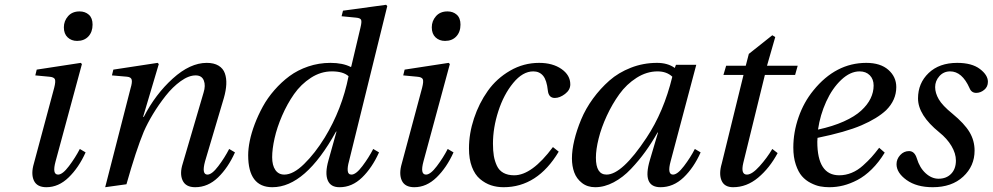

<svg xmlns="http://www.w3.org/2000/svg" viewBox="-20 -762 4105 794"><path d="M244.1 -648.9Q244.1 -675.3 261.5 -695.1Q278.8 -714.8 309.1 -714.8Q332 -714.8 347.4 -701.2Q362.8 -687.5 362.8 -660.2Q362.8 -629.9 345.5 -611.3Q328.1 -592.8 298.8 -592.8Q275.4 -592.8 259.8 -607.4Q244.1 -622.1 244.1 -648.9ZM120.1 -85.9 204.1 -398.9Q210.9 -425.3 207 -434.3Q203.1 -443.4 183.1 -444.8L126 -450.2L131.8 -474.1L314 -502L318.8 -497.1L210 -95.2Q194.8 -40 220.2 -40Q238.8 -40 265.1 -75Q291.5 -109.9 310.1 -146L334 -131.8Q305.7 -68.8 263.9 -28.3Q222.2 12.2 171.9 12.2Q132.8 12.2 120.1 -15.4Q107.4 -43 120.1 -85.9Z M415 12.2 520 -397Q527.3 -420.9 524.7 -432.1Q522 -443.4 504.9 -444.8L442.9 -450.2L448.7 -474.1L631.8 -502L636.7 -497.1L571.8 -278.8H574.7Q622.6 -372.1 694.3 -437Q766.1 -502 835 -502Q864.7 -502 883.8 -490.5Q902.8 -479 909.9 -458.7Q917 -438.5 915.8 -413.1Q914.6 -387.7 905.8 -356.9L828.1 -95.2Q813 -40 837.9 -40Q856.4 -40 882.8 -75Q909.2 -109.9 927.7 -146L951.7 -131.8Q923.3 -68.4 881.6 -28.1Q839.8 12.2 787.1 12.2Q748 12.2 735.1 -15.9Q722.2 -43.9 735.8 -85.9L821.8 -378.9Q831.1 -408.2 822.8 -429.2Q814.5 -450.2 789.1 -450.2Q760.3 -450.2 727.1 -426.3Q693.8 -402.3 665 -365.7Q636.2 -329.1 613 -290.8Q589.8 -252.4 574.7 -217.8Q543 -141.6 502.9 0Z M1006.3 -120.1Q1006.3 -147 1012.9 -179.4Q1019.5 -211.9 1033.4 -248.8Q1047.4 -285.6 1066.9 -321.3Q1086.4 -356.9 1115 -389.6Q1143.6 -422.4 1177.2 -447.3Q1210.9 -472.2 1254.6 -487.1Q1298.3 -502 1346.7 -502Q1397.5 -502 1430.7 -484.9L1432.6 -486.8L1470.7 -647.9Q1476.6 -671.9 1473.4 -679.7Q1470.2 -687.5 1452.6 -689L1392.6 -694.8L1398.4 -717.8L1576.7 -742.2L1581.5 -736.8L1423.3 -95.2Q1416.5 -71.3 1418 -55.7Q1419.4 -40 1433.6 -40Q1452.1 -40 1478.5 -75Q1504.9 -109.9 1523.4 -146L1547.4 -131.8Q1519 -68.4 1477.5 -28.1Q1436 12.2 1384.8 12.2Q1347.2 12.7 1335.2 -16.6Q1323.2 -45.9 1338.4 -99.1L1371.6 -217.8H1369.6Q1242.7 12.2 1106.4 12.2Q1006.3 12.2 1006.3 -120.1ZM1155.8 -40Q1192.9 -40 1237.8 -84Q1282.7 -127.9 1322.8 -192.9Q1394.5 -310.5 1421.4 -446.8Q1399.4 -466.8 1352.5 -466.8Q1306.6 -466.8 1265.6 -440.2Q1224.6 -413.6 1196 -372.8Q1167.5 -332 1146.5 -283.4Q1125.5 -234.9 1115.5 -190.2Q1105.5 -145.5 1105.5 -111.8Q1105.5 -78.1 1118.7 -59.1Q1131.8 -40 1155.8 -40Z M1765.6 -648.9Q1765.6 -675.3 1783 -695.1Q1800.3 -714.8 1830.6 -714.8Q1853.5 -714.8 1868.9 -701.2Q1884.3 -687.5 1884.3 -660.2Q1884.3 -629.9 1866.9 -611.3Q1849.6 -592.8 1820.3 -592.8Q1796.9 -592.8 1781.2 -607.4Q1765.6 -622.1 1765.6 -648.9ZM1641.6 -85.9 1725.6 -398.9Q1732.4 -425.3 1728.5 -434.3Q1724.6 -443.4 1704.6 -444.8L1647.5 -450.2L1653.3 -474.1L1835.4 -502L1840.3 -497.1L1731.4 -95.2Q1716.3 -40 1741.7 -40Q1760.3 -40 1786.6 -75Q1813 -109.9 1831.5 -146L1855.5 -131.8Q1827.1 -68.8 1785.4 -28.3Q1743.7 12.2 1693.4 12.2Q1654.3 12.2 1641.6 -15.4Q1628.9 -43 1641.6 -85.9Z M1919.4 -147.9Q1919.4 -210 1940.2 -272.5Q1960.9 -335 1997.3 -386.2Q2033.7 -437.5 2089.4 -469.7Q2145 -502 2209.5 -502Q2265.6 -502 2302 -476.6Q2338.4 -451.2 2338.4 -413.1Q2338.4 -390.1 2316.7 -373.5Q2294.9 -356.9 2274.4 -356.9Q2249 -356.9 2245.6 -387.2Q2241.2 -430.2 2226.1 -448.5Q2210.9 -466.8 2185.5 -466.8Q2141.6 -466.8 2102.3 -418.9Q2063 -371.1 2040.8 -302.2Q2018.6 -233.4 2018.6 -168Q2018.6 -138.7 2022.2 -117.2Q2025.9 -95.7 2034.9 -76.4Q2043.9 -57.1 2062 -47.1Q2080.1 -37.1 2106.4 -37.1Q2179.7 -37.1 2266.6 -153.8L2290.5 -134.8Q2202.6 12.2 2062.5 12.2Q2034.7 12.2 2010.5 4.2Q1986.3 -3.9 1965.1 -21.7Q1943.8 -39.6 1931.6 -71.8Q1919.4 -104 1919.4 -147.9Z M2345.2 -106.9Q2345.2 -141.1 2355 -182.1Q2364.7 -223.1 2383.3 -267.8Q2401.9 -312.5 2432.1 -354Q2462.4 -395.5 2500 -428.7Q2537.6 -461.9 2588.9 -481.9Q2640.1 -502 2697.3 -502Q2741.2 -502 2770.5 -481L2775.4 -494.1H2859.4L2753.4 -95.2Q2738.3 -40 2763.2 -40Q2781.7 -40 2808.3 -75Q2835 -109.9 2853.5 -146L2877.4 -131.8Q2849.1 -68.4 2806.9 -28.1Q2764.6 12.2 2711.4 12.2Q2634.3 12.2 2667.5 -100.1L2701.2 -213.9H2699.2Q2674.8 -170.9 2648.7 -134.8Q2622.6 -98.6 2589.4 -63.5Q2556.2 -28.3 2517.8 -8.1Q2479.5 12.2 2441.4 12.2Q2409.2 12.2 2386.7 -5.4Q2364.3 -22.9 2354.7 -49.1Q2345.2 -75.2 2345.2 -106.9ZM2444.3 -109.9Q2444.3 -40 2488.3 -40Q2552.7 -40 2653.3 -191.9Q2725.1 -299.8 2760.3 -444.8Q2736.8 -466.8 2699.2 -466.8Q2654.3 -466.8 2612.5 -440.2Q2570.8 -413.6 2541.3 -372.6Q2511.7 -331.5 2489.3 -283Q2466.8 -234.4 2455.6 -189Q2444.3 -143.6 2444.3 -109.9Z M2964.8 -85.9 3054.7 -452.1H2971.7L2982.9 -490.2H3064L3076.7 -539.1L3173.8 -616.2L3186 -608.9L3151.9 -490.2H3278.8L3268.1 -452.1H3143.1L3053.7 -87.9Q3042.5 -40 3068.8 -40Q3089.8 -40 3121.1 -74.7Q3152.3 -109.4 3173.8 -146L3195.8 -128.9Q3162.6 -66.9 3115.2 -27.3Q3067.9 12.2 3011.7 12.2Q2975.6 12.2 2963.9 -15.4Q2952.1 -43 2964.8 -85.9Z M3260.7 -151.9Q3260.7 -215.3 3282.5 -277.6Q3304.2 -339.8 3343.8 -388.2Q3436 -502 3562.5 -502Q3621.1 -502 3653.8 -473.1Q3686.5 -444.3 3686.5 -401.9Q3686.5 -348.1 3644.5 -306.2Q3607.9 -272 3542.7 -243.9Q3477.5 -215.8 3360.8 -191.9Q3359.9 -185.1 3359.9 -175.8Q3359.9 -37.1 3450.7 -37.1Q3477.1 -37.1 3502 -47.4Q3526.9 -57.6 3548.8 -77.4Q3570.8 -97.2 3584.2 -112.3Q3597.7 -127.4 3615.7 -150.9L3638.7 -130.9Q3614.3 -90.8 3585 -62Q3555.7 -33.2 3525.6 -17.6Q3495.6 -2 3467.3 5.1Q3439 12.2 3409.7 12.2Q3390.1 12.2 3371.8 8.8Q3353.5 5.4 3332.5 -5.4Q3311.5 -16.1 3296.4 -33.4Q3281.2 -50.8 3271 -81.3Q3260.7 -111.8 3260.7 -151.9ZM3362.8 -226.1Q3423.8 -239.3 3469.5 -259.8Q3515.1 -280.3 3541.5 -304.7Q3567.9 -329.1 3580.3 -355Q3592.8 -380.9 3592.8 -408.2Q3592.8 -434.6 3576.9 -450.7Q3561 -466.8 3534.7 -466.8Q3496.1 -466.8 3459 -431.9Q3421.9 -397 3396.7 -341.8Q3371.6 -286.6 3362.8 -226.1Z M3687.5 -83Q3687.5 -104 3702.6 -120.6Q3717.8 -137.2 3739.3 -137.2Q3762.2 -137.2 3771.5 -106.9Q3783.2 -67.9 3808.1 -45.4Q3833 -22.9 3861.3 -22.9Q3893.6 -22.9 3913.3 -43.2Q3933.1 -63.5 3933.1 -98.1Q3933.1 -127.4 3914.8 -158.2Q3896.5 -189 3864.3 -214.8Q3776.4 -286.1 3776.4 -355Q3776.4 -418 3820.3 -460Q3864.3 -502 3938.5 -502Q3999 -502 4032.2 -476.8Q4065.4 -451.7 4065.4 -423.8Q4065.4 -402.8 4050 -390.4Q4034.7 -377.9 4017.1 -377.9Q3997.1 -377.9 3989.3 -397.9Q3958.5 -466.8 3909.2 -466.8Q3882.3 -466.8 3864.7 -447Q3847.2 -427.2 3847.2 -401.9Q3847.2 -377.4 3862.1 -351.6Q3877 -325.7 3918.5 -292Q3968.3 -251 3989.3 -215.8Q4010.3 -180.7 4010.3 -139.2Q4010.3 -75.2 3963.1 -31.5Q3916 12.2 3837.4 12.2Q3770.5 12.2 3729 -17.6Q3687.5 -47.4 3687.5 -83Z"/></svg>

Font: Linguistics Pro
Style: Italic
Weight: 400
Italic angle: -12°
Designer: Stefan Peev, Context Ltd
Foundry: Stefan Peev, Context Ltd
Version: Version 001.000